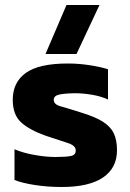

<svg xmlns="http://www.w3.org/2000/svg" viewBox="-20 -738 519 768"><path d="M162 -522 246 -718H378L286 -522ZM227 10Q170 10 119 2Q68 -6 38 -18V-141Q73 -126 119 -118Q165 -110 201 -110Q244 -110 263.5 -114Q283 -118 283 -136Q283 -156 251 -166Q219 -176 163 -195Q98 -218 64.5 -248.5Q31 -279 31 -339Q31 -409 83.5 -446.5Q136 -484 251 -484Q296 -484 340 -477Q384 -470 412 -461V-340Q384 -353 348 -359Q312 -365 283 -365Q246 -365 220.5 -360.5Q195 -356 195 -339Q195 -320 223 -312.5Q251 -305 304 -288Q360 -271 391 -251.5Q422 -232 435 -205Q448 -178 448 -137Q448 -66 392 -28Q336 10 227 10Z"/></svg>

Font: Kanit SemiBold
Style: Regular
Weight: 600
Designer: Katatrad Team
Foundry: CadsonDemak
Version: Version 2.000; ttfautohint (v1.8.3)